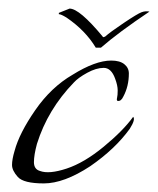

<svg xmlns="http://www.w3.org/2000/svg" viewBox="-20 -419 368 447"><path d="M14 -68Q25 -109 62 -162.5Q99 -216 149 -245Q202 -278 239 -278Q259 -278 269.5 -269.5Q280 -261 280 -248Q280 -218 267 -194Q262 -183 254 -184Q251 -185 252.5 -191Q254 -197 254 -208.5Q254 -220 248 -236Q239 -261 221.5 -261Q204 -261 183 -249.5Q162 -238 152 -227Q91 -164 66 -84Q59 -58 59 -41.5Q59 -25 73 -21Q94 -13 135 -26.5Q176 -40 221.5 -77.5Q267 -115 290 -147Q296 -141 282 -119Q248 -72 190 -32Q129 8 82 8Q35 8 21.5 -7Q8 -22 8 -35Q8 -48 14 -68ZM142 -399Q165 -399 219 -334Q219 -331 225 -334Q236 -344 268 -365.5Q300 -387 309.5 -390.5Q319 -394 328 -392Q255 -343 215 -308H203Q179 -348 135 -378Q122 -386 117 -386V-389Z"/></svg>

Font: Italianno
Style: Regular
Weight: 400
Designer: Robert E. Leuschke
Foundry: Robert E. Leuschke
Version: Version 1.003